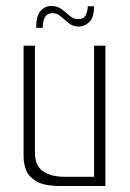

<svg xmlns="http://www.w3.org/2000/svg" viewBox="-20 -623 436 643"><path d="M182 0Q129 0 102.5 -15.5Q76 -31 67.5 -53Q59 -75 59 -97V-470H97V-112Q97 -68 124 -49.5Q151 -31 196 -31H295V-470H333V0ZM101 -530Q101 -569 115.5 -586Q130 -603 152 -603Q172 -603 186 -592.5Q200 -582 213 -570.5Q226 -559 241 -559Q262 -559 268 -574Q274 -589 274 -602H295Q295 -564 279 -549Q263 -534 244 -534Q224 -534 210 -545.5Q196 -557 183.5 -568Q171 -579 156 -579Q139 -579 131 -566Q123 -553 123 -530Z"/></svg>

Font: Smooch Sans Thin Light
Style: Regular
Weight: 300
Version: Version 1.010